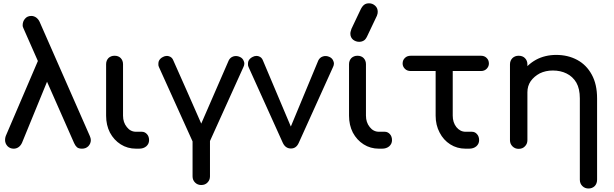

<svg xmlns="http://www.w3.org/2000/svg" viewBox="-20 -875 3613 1130"><path d="M462.9 0Q442.4 0 432.6 -8.8Q422.9 -17.6 416 -33.2Q316.4 -257.8 118.2 -708Q116.2 -712.9 114.3 -717.8Q113.3 -721.7 113.3 -725.6Q113.3 -749 127 -764.6Q140.6 -781.2 164.1 -781.2Q179.7 -781.2 193.4 -771.5Q206.1 -761.7 212.9 -747.1Q311.5 -522.5 508.8 -74.2Q514.6 -60.5 514.6 -50.8Q514.6 -30.3 500 -14.6Q485.4 0 462.9 0ZM60.5 0Q39.1 0 24.4 -14.6Q9.8 -30.3 9.8 -50.8Q9.8 -63.5 13.7 -74.2Q91.8 -255.9 247.1 -619.1Q258.8 -585 293.9 -484.4Q248 -371.1 109.4 -34.2Q101.6 -17.6 88.9 -8.8Q76.2 0 60.5 0Z M780.3 0Q730.5 0 690.4 -25.4Q650.4 -50.8 627 -94.7Q604.5 -138.7 604.5 -194.3Q604.5 -294.9 604.5 -497.1Q604.5 -518.6 618.2 -533.2Q632.8 -546.9 654.3 -546.9Q676.8 -546.9 690.4 -533.2Q704.1 -518.6 704.1 -497.1Q704.1 -396.5 704.1 -194.3Q704.1 -154.3 726.6 -127Q748 -99.6 780.3 -99.6Q792 -99.6 814.5 -99.6Q832 -99.6 844.7 -85.9Q857.4 -72.3 857.4 -49.8Q857.4 -28.3 840.8 -13.7Q824.2 0 798.8 0Q792 0 780.3 0Z M1165 -1Q1132.8 -1 1117.2 -34.2Q1049.8 -182.6 915 -481.4Q911.1 -490.2 912.1 -499Q912.1 -506.8 914.1 -513.7Q919.9 -530.3 939.5 -540Q950.2 -545.9 961.9 -545.9Q967.8 -545.9 974.6 -543.9Q993.2 -538.1 1000 -519.5Q1063.5 -377.9 1188.5 -92.8Q1176.8 -92.8 1140.6 -92.8Q1186.5 -200.2 1326.2 -519.5Q1335 -537.1 1353.5 -543Q1372.1 -548.8 1391.6 -540Q1409.2 -532.2 1415 -514.6Q1418 -507.8 1418 -501Q1418 -491.2 1413.1 -481.4Q1345.7 -332 1210.9 -34.2Q1196.3 -1 1165 -1ZM1164.1 213.9Q1142.6 213.9 1127.9 199.2Q1113.3 184.6 1113.3 163.1Q1113.3 85.9 1113.3 -69.3Q1113.3 -91.8 1127.9 -106.4Q1142.6 -120.1 1164.1 -120.1Q1187.5 -120.1 1201.2 -106.4Q1215.8 -91.8 1215.8 -69.3Q1215.8 8.8 1215.8 163.1Q1215.8 184.6 1201.2 199.2Q1187.5 213.9 1164.1 213.9Z M1692.4 -1Q1660.2 -1 1644.5 -34.2Q1577.1 -182.6 1442.4 -481.4Q1438.5 -490.2 1439.5 -499Q1439.5 -506.8 1441.4 -513.7Q1447.3 -530.3 1466.8 -540Q1477.5 -545.9 1489.3 -545.9Q1495.1 -545.9 1502 -543.9Q1520.5 -538.1 1527.3 -519.5Q1590.8 -371.1 1715.8 -73.2Q1704.1 -73.2 1668 -73.2Q1713.9 -184.6 1853.5 -519.5Q1862.3 -537.1 1880.9 -543Q1899.4 -548.8 1918.9 -540Q1936.5 -532.2 1942.4 -514.6Q1945.3 -507.8 1945.3 -501Q1945.3 -491.2 1940.4 -481.4Q1873 -332 1738.3 -34.2Q1723.6 -1 1692.4 -1Z M2210 0Q2160.2 0 2120.1 -25.4Q2080.1 -50.8 2056.6 -94.7Q2034.2 -138.7 2034.2 -194.3Q2034.2 -294.9 2034.2 -497.1Q2034.2 -518.6 2047.9 -533.2Q2062.5 -546.9 2084 -546.9Q2106.4 -546.9 2120.1 -533.2Q2133.8 -518.6 2133.8 -497.1Q2133.8 -396.5 2133.8 -194.3Q2133.8 -154.3 2156.2 -127Q2177.7 -99.6 2210 -99.6Q2221.7 -99.6 2244.1 -99.6Q2261.7 -99.6 2274.4 -85.9Q2287.1 -72.3 2287.1 -49.8Q2287.1 -28.3 2270.5 -13.7Q2253.9 0 2228.5 0Q2221.7 0 2210 0ZM2093.8 -628.9Q2074.2 -628.9 2057.6 -641.6Q2042 -655.3 2042 -676.8Q2042 -683.6 2043.9 -690.4Q2044.9 -696.3 2048.8 -706.1Q2066.4 -743.2 2101.6 -817.4Q2111.3 -837.9 2123 -846.7Q2133.8 -855.5 2152.3 -855.5Q2171.9 -855.5 2187.5 -841.8Q2203.1 -828.1 2203.1 -805.7Q2203.1 -800.8 2202.1 -794.9Q2201.2 -789.1 2198.2 -782.2Q2179.7 -742.2 2141.6 -663.1Q2131.8 -641.6 2120.1 -635.7Q2108.4 -628.9 2093.8 -628.9Z M2719.7 0Q2669.9 0 2629.9 -25.4Q2589.8 -50.8 2567.4 -94.7Q2543.9 -138.7 2543.9 -194.3Q2543.9 -281.2 2543.9 -457Q2507.8 -457 2397.5 -457Q2376 -457 2363.3 -469.7Q2349.6 -483.4 2349.6 -501Q2349.6 -521.5 2363.3 -534.2Q2376 -546.9 2397.5 -546.9Q2535.2 -546.9 2810.5 -546.9Q2831.1 -546.9 2843.8 -534.2Q2857.4 -521.5 2857.4 -501Q2857.4 -483.4 2843.8 -469.7Q2831.1 -457 2810.5 -457Q2754.9 -457 2644.5 -457Q2644.5 -391.6 2644.5 -194.3Q2644.5 -154.3 2666 -127Q2688.5 -99.6 2719.7 -99.6Q2732.4 -99.6 2756.8 -99.6Q2775.4 -99.6 2787.1 -85.9Q2799.8 -72.3 2799.8 -49.8Q2799.8 -28.3 2783.2 -13.7Q2766.6 0 2741.2 0Q2734.4 0 2719.7 0Z M3443.4 234.4Q3421.9 234.4 3407.2 219.7Q3392.6 205.1 3392.6 182.6Q3392.6 23.4 3392.6 -295.9Q3392.6 -352.5 3372.1 -388.7Q3350.6 -424.8 3314.5 -442.4Q3279.3 -460 3233.4 -460Q3191.4 -460 3157.2 -443.4Q3124 -425.8 3103.5 -397.5Q3084 -369.1 3084 -332Q3062.5 -332 3020.5 -332Q3020.5 -394.5 3050.8 -444.3Q3082 -494.1 3134.8 -523.4Q3187.5 -551.8 3253.9 -551.8Q3322.3 -551.8 3377 -522.5Q3431.6 -493.2 3462.9 -435.5Q3494.1 -378.9 3494.1 -295.9Q3494.1 -136.7 3494.1 182.6Q3494.1 205.1 3480.5 219.7Q3465.8 234.4 3443.4 234.4ZM3032.2 1Q3010.7 1 2996.1 -13.7Q2981.4 -28.3 2981.4 -49.8Q2981.4 -198.2 2981.4 -496.1Q2981.4 -518.6 2996.1 -533.2Q3010.7 -546.9 3032.2 -546.9Q3055.7 -546.9 3069.3 -533.2Q3084 -518.6 3084 -496.1Q3084 -347.7 3084 -49.8Q3084 -28.3 3069.3 -13.7Q3055.7 1 3032.2 1Z"/></svg>

Font: Abed
Style: Bold
Weight: 700
Designer: Johan Aakerlund
Version: Version 3.105